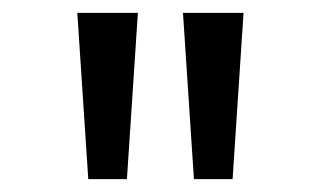

<svg xmlns="http://www.w3.org/2000/svg" viewBox="-20 -749 484 298"><path d="M117 -471 100 -729H194L177 -471ZM281 -471 264 -729H358L341 -471Z"/></svg>

Font: Noto Sans Bengali ExtraCondensed
Style: Regular
Weight: 400
Width: 2
Designer: Jelle Bosma - Monotype Design Team
Foundry: Monotype Imaging Inc.
Version: Version 2.003; ttfautohint (v1.8.4.7-5d5b)